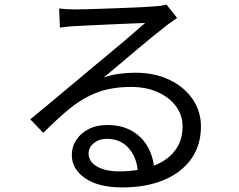

<svg xmlns="http://www.w3.org/2000/svg" viewBox="-20 -774 1040 837"><path d="M580.1 -33.2Q574.2 -92.3 538.6 -130.6Q502.9 -168.9 445.8 -168.9Q412.1 -168.9 389.2 -150.1Q366.2 -131.3 366.2 -105Q366.2 -68.8 403.3 -47.9Q440.4 -26.9 499 -26.9Q542.5 -26.9 580.1 -33.2ZM237.8 -736.8Q255.4 -734.9 274.7 -733.9Q293.9 -732.9 309.1 -732.9Q324.7 -732.9 359.1 -733.9Q393.6 -734.9 436.8 -736.3Q480 -737.8 523.4 -739.5Q566.9 -741.2 601.6 -742.9Q636.2 -744.6 651.9 -746.1Q674.3 -747.6 686.5 -749.8Q698.7 -752 706.1 -753.9L752 -695.8Q738.3 -686 723.9 -676Q709.5 -666 695.8 -654.8Q677.2 -640.6 645 -614.3Q612.8 -587.9 574.5 -555.7Q536.1 -523.4 498.8 -491.9Q461.4 -460.4 432.1 -436Q466.3 -448.2 501.7 -452.6Q537.1 -457 570.8 -457Q653.8 -457 718.3 -426.3Q782.7 -395.5 819.3 -342.5Q856 -289.6 856 -222.2Q856 -141.6 814.2 -82Q772.5 -22.5 695.3 10.3Q618.2 43 512.2 43Q410.2 43 351.6 3.2Q293 -36.6 293 -99.1Q293 -133.3 312 -163.1Q331.1 -192.9 365.7 -210.9Q400.4 -229 446.8 -229Q509.3 -229 552.7 -204.6Q596.2 -180.2 620.6 -139.9Q645 -99.6 650.9 -51.8Q710.9 -75.2 743.4 -118.4Q775.9 -161.6 775.9 -223.1Q775.9 -272 747.1 -310.8Q718.3 -349.6 667.7 -372.3Q617.2 -395 551.8 -395Q468.3 -395 406 -371.8Q343.8 -348.6 288.1 -304Q232.4 -259.3 168.9 -194.8L111.8 -253.9Q143.1 -279.3 180.7 -310.5Q218.3 -341.8 255.9 -373.3Q293.5 -404.8 326.4 -432.1Q359.4 -459.5 380.9 -478Q401.9 -495.1 433.3 -521.2Q464.8 -547.4 499 -576.2Q533.2 -605 563.5 -631.1Q593.8 -657.2 612.8 -673.8Q597.2 -673.3 566.4 -672.1Q535.6 -670.9 497.8 -669.2Q460 -667.5 422.1 -665.8Q384.3 -664.1 353.5 -662.6Q322.8 -661.1 307.1 -660.2Q272 -658.2 241.2 -653.8Z"/></svg>

Font: Source Han Sans CN
Style: Regular
Weight: 400
Designer: Ryoko NISHIZUKA  (kana, bopomofo & ideographs); Paul D. Hunt (Latin, Greek & Cyrillic); Sandoll Communications , Soo-you
Foundry: Adobe
Version: Version 2.004;hotconv 1.0.118;makeotfexe 2.5.65603